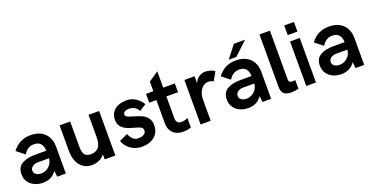

<svg xmlns="http://www.w3.org/2000/svg" viewBox="-28 -1401 4076 2105"><g transform="rotate(-20 2010.0 -349.0)"><path d="M214.5 10Q163.5 10 119.5 -9.5Q75.5 -29 49 -66.8Q22.5 -104.5 22.5 -159Q22.5 -238 80 -273.2Q137.5 -308.5 232.5 -308.5H366Q366 -358.5 340.8 -390Q315.5 -421.5 263.5 -421.5Q220.5 -421.5 190 -400.5Q159.5 -379.5 141.5 -347L48 -420.5Q88 -474.5 140 -501.2Q192 -528 261 -528Q332.5 -528 382 -500.8Q431.5 -473.5 457 -425.5Q482.5 -377.5 482.5 -315V0H382L374 -71.5Q344.5 -29 305 -9.5Q265.5 10 214.5 10ZM230.5 -93Q268 -93 298.2 -111.2Q328.5 -129.5 346.2 -158.5Q364 -187.5 366 -220.5H238Q194.5 -220.5 171 -200.2Q147.5 -180 147.5 -154.5Q147.5 -126.5 170.8 -109.8Q194 -93 230.5 -93Z M788 11.5Q724 11.5 681.5 -20Q637.5 -54.5 618 -106Q598.5 -157.5 598.5 -214.5V-519.5H722V-217.5Q722 -163.5 742.2 -134Q762.5 -104.5 816 -104.5Q869 -104.5 902.5 -138.8Q936 -173 936 -261.5V-519.5H1060V0H936V-58.5Q907 -22.5 868 -5.5Q829 11.5 788 11.5Z M1375.5 10Q1271 10 1205 -60.5Q1175.5 -92.5 1163 -132.5L1261 -178Q1274.5 -141 1299.5 -116Q1324.5 -91 1362 -91Q1399 -91 1417.5 -100.5Q1454 -119.5 1454 -148.5Q1454 -177.5 1431.5 -189.8Q1409 -202 1359 -215Q1309 -228 1276 -243Q1189 -282 1189 -367Q1189 -422.5 1215.8 -458Q1242.5 -493.5 1284.5 -510.2Q1326.5 -527 1382 -527Q1437.5 -527 1486 -496Q1534.5 -465 1562 -416.5L1483.5 -366Q1449 -430.5 1372.5 -430.5Q1341.5 -430.5 1323.8 -419Q1306 -407.5 1306 -387.5Q1306 -367.5 1331.2 -356.2Q1356.5 -345 1405.8 -331Q1455 -317 1489.2 -301Q1523.5 -285 1548.8 -252Q1574 -219 1574 -169Q1574 -119 1556.8 -86Q1539.5 -53 1511 -31.5Q1455 10 1375.5 10Z M1851 10Q1775 10 1732.8 -32.2Q1690.5 -74.5 1690.5 -145.5V-417.5H1607V-519.5H1692.5V-631.5L1807.5 -710.5V-519.5H1943V-417.5H1807.5V-163.5Q1807.5 -97.5 1870.5 -97.5Q1906 -97.5 1943 -116.5V-5Q1927 1 1901.8 5.5Q1876.5 10 1851 10Z M2172.5 0H2054.5V-519.5H2173.5V-435.5Q2190 -482.5 2225.5 -504.8Q2261 -527 2298 -527Q2325 -527 2354.8 -519Q2384.5 -511 2408 -494L2350 -393Q2332.5 -411 2292.5 -411Q2256 -411 2229 -388.2Q2202 -365.5 2187.2 -327.2Q2172.5 -289 2172.5 -243.5Z M2609.5 10Q2558.5 10 2514.5 -9.5Q2470.5 -29 2444 -66.8Q2417.5 -104.5 2417.5 -159Q2417.5 -238 2475 -273.2Q2532.5 -308.5 2627.5 -308.5H2761Q2761 -358.5 2735.8 -390Q2710.5 -421.5 2658.5 -421.5Q2615.5 -421.5 2585 -400.5Q2554.5 -379.5 2536.5 -347L2443 -420.5Q2483 -474.5 2535 -501.2Q2587 -528 2656 -528Q2727.5 -528 2777 -500.8Q2826.5 -473.5 2852 -425.5Q2877.5 -377.5 2877.5 -315V0H2777L2769 -71.5Q2739.5 -29 2700 -9.5Q2660.5 10 2609.5 10ZM2625.5 -93Q2663 -93 2693.2 -111.2Q2723.5 -129.5 2741.2 -158.5Q2759 -187.5 2761 -220.5H2633Q2589.5 -220.5 2566 -200.2Q2542.5 -180 2542.5 -154.5Q2542.5 -126.5 2565.8 -109.8Q2589 -93 2625.5 -93ZM2676.5 -562H2587.5L2700 -706.5H2830Z M3107.5 10Q3055.5 10 3027 -13.5Q2998.5 -37 2998.5 -99.5V-706.5H3120.5V-133Q3120.5 -99.5 3164 -99.5Q3176.5 -99.5 3196.5 -102.5V0Q3145 10 3107.5 10Z M3400.5 0H3287.5V-519.5H3400.5ZM3400.5 -594H3287.5V-706.5H3400.5Z M3695.5 10Q3644.5 10 3600.5 -9.5Q3556.5 -29 3530 -66.8Q3503.5 -104.5 3503.5 -159Q3503.5 -238 3561 -273.2Q3618.5 -308.5 3713.5 -308.5H3847Q3847 -358.5 3821.8 -390Q3796.5 -421.5 3744.5 -421.5Q3701.5 -421.5 3671 -400.5Q3640.5 -379.5 3622.5 -347L3529 -420.5Q3569 -474.5 3621 -501.2Q3673 -528 3742 -528Q3813.5 -528 3863 -500.8Q3912.5 -473.5 3938 -425.5Q3963.5 -377.5 3963.5 -315V0H3863L3855 -71.5Q3825.5 -29 3786 -9.5Q3746.5 10 3695.5 10ZM3711.5 -93Q3749 -93 3779.2 -111.2Q3809.5 -129.5 3827.2 -158.5Q3845 -187.5 3847 -220.5H3719Q3675.5 -220.5 3652 -200.2Q3628.5 -180 3628.5 -154.5Q3628.5 -126.5 3651.8 -109.8Q3675 -93 3711.5 -93Z"/></g></svg>

Font: Acari Sans
Style: Bold
Weight: 700
Designer: Alfredo Marco Pradil and Stefan Peev (font) & Cristiano Sobral (main changes)
Foundry: Alfredo Marco Pradil and Stefan Peev (font) & Cristiano Sobral (main changes)
Version: Version 1.063; ttfautohint (v1.8.3)